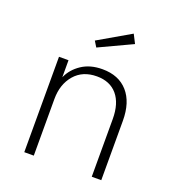

<svg xmlns="http://www.w3.org/2000/svg" viewBox="-126 -781 801 880"><g transform="rotate(20 275.0 -341.0)"><path d="M90.8 -465.3H137.2V-382.3Q155.8 -424.8 197.3 -452.4Q238.8 -480 298.3 -480Q377.9 -480 422.1 -429.9Q466.3 -379.9 466.3 -289.6V0H419.9V-281.2Q419.9 -357.4 384.8 -398.9Q349.6 -440.4 285.6 -440.4Q216.3 -440.4 176.8 -394.3Q137.2 -348.1 137.2 -275.9V0H90.8ZM236.8 -563.5 219.7 -591.3 376.5 -682.1 398.4 -639.2Z"/></g></svg>

Font: Spartan MB Light
Style: Regular
Weight: 300
Designer: Matt Bailey, Mirko Velimirovic
Foundry: Matt Bailey
Version: Version 1.005